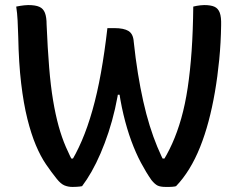

<svg xmlns="http://www.w3.org/2000/svg" viewBox="-20 -729 940 758"><path d="M44 -703Q53 -705 60.5 -706Q68 -707 75.5 -708Q83 -709 91 -709Q120 -709 135.5 -702Q151 -695 157.5 -678Q164 -661 164 -632Q168 -537 174 -463.5Q180 -390 189.5 -333Q199 -276 211.5 -231Q224 -186 240 -149Q256 -112 275 -77L238 -103H287L253 -78Q280 -120 303 -173.5Q326 -227 345 -294Q364 -361 378.5 -441.5Q393 -522 404 -618H432Q469 -618 487.5 -606.5Q506 -595 508 -564Q515 -498 524.5 -439.5Q534 -381 545.5 -329.5Q557 -278 571 -233Q585 -188 601 -149.5Q617 -111 635 -77L586 -103H648L613 -77Q639 -116 659.5 -161.5Q680 -207 695.5 -261.5Q711 -316 721 -382.5Q731 -449 736.5 -528Q742 -607 743 -703Q750 -705 757 -706Q764 -707 771 -708Q778 -709 786 -709Q812 -709 826.5 -702.5Q841 -696 847.5 -679Q854 -662 853 -629Q852 -560 845.5 -493.5Q839 -427 828.5 -366Q818 -305 803.5 -250.5Q789 -196 770 -148.5Q751 -101 727 -62Q703 -23 675 6Q672 7 668.5 7.5Q665 8 659 8.5Q653 9 647 9Q641 9 635 9Q613 9 602 3.5Q591 -2 578 -18Q557 -48 536.5 -86.5Q516 -125 498.5 -172.5Q481 -220 467.5 -276.5Q454 -333 446 -398L475 -355H422L452 -398Q445 -347 434 -299Q423 -251 408.5 -207Q394 -163 377 -123.5Q360 -84 341.5 -51.5Q323 -19 304 6Q300 7 294.5 7.5Q289 8 282.5 8.5Q276 9 266 9Q249 9 234.5 3Q220 -3 204 -23Q183 -49 161.5 -80.5Q140 -112 121.5 -156Q103 -200 88 -260Q73 -320 63.5 -400Q54 -480 52 -584Q51 -618 49.5 -648Q48 -678 44 -703Z"/></svg>

Font: Recursive Casual Medium
Style: Regular
Weight: 500
Version: Version 1.047